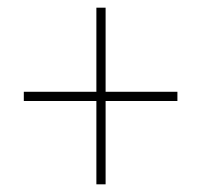

<svg xmlns="http://www.w3.org/2000/svg" viewBox="-20 -603 525 500"><path d="M255 -364H442V-340H255V-123H231V-340H42V-364H231V-583H255Z"/></svg>

Font: Noto Sans Thai Looped UI Narrow Thin
Style: Regular
Weight: 100
Width: 4
Designer: Cadson Demak Team
Foundry: Cadson Demak Co., Ltd.
Version: Version 1.000; ttfautohint (v1.8.4.7-5d5b)